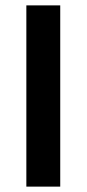

<svg xmlns="http://www.w3.org/2000/svg" viewBox="-20 -694 322 714"><path d="M204 0H78V-674H204Z"/></svg>

Font: Hind Colombo SemiBold
Style: Regular
Weight: 600
Designer: Jyotish Sonowal, Aditi Pimprikar
Foundry: Indian Type Foundry
Version: Version 1.000;PS 1.0;hotconv 1.0.86;makeotf.lib2.5.63406; tt